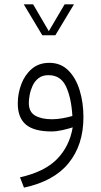

<svg xmlns="http://www.w3.org/2000/svg" viewBox="-20 -610 470 891"><path d="M176.3 -446.3 90.3 -589.8H133.8L206.5 -465.3L279.8 -589.8H323.2L236.8 -446.3ZM317.4 -19Q297.9 -12.7 270.3 -6.3Q242.7 0 218.8 0Q138.2 0 100.3 -31.7Q62.5 -63.5 62.5 -129.9Q62.5 -176.3 78.9 -219.5Q95.2 -262.7 127.7 -290.5Q160.2 -318.4 209 -318.4Q261.7 -318.4 296.9 -283.4Q332 -248.5 349.6 -191.2Q367.2 -133.8 367.2 -66.4Q367.2 62 298.8 146.5Q230.5 231 91.3 260.7L72.8 212.9Q186.5 187.5 244.6 128.2Q302.7 68.8 317.4 -19ZM315.9 -71.8Q311 -155.8 286.4 -208.5Q261.7 -261.2 205.1 -261.2Q176.8 -261.2 158.9 -247.3Q141.1 -233.4 131.3 -212.2Q121.6 -190.9 117.7 -169.4Q113.8 -147.9 113.8 -132.3Q113.8 -90.3 143.3 -73.5Q172.9 -56.6 221.2 -56.6Q244.1 -56.6 269 -61Q293.9 -65.4 315.9 -71.8Z"/></svg>

Font: Vazir Thin
Style: Thin
Weight: 100
Designer: Saber Rastikerdar
Foundry: Saber Rastikerdar
Version: Version 30.0.0